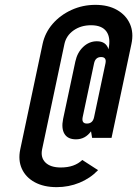

<svg xmlns="http://www.w3.org/2000/svg" viewBox="-20 -763 565 791"><path d="M213.5 8Q263 8 307.5 -10.2Q352 -28.5 384 -62L319 -104Q287 -73 230.5 -73Q188 -73 167.2 -93.5Q146.5 -114 153.5 -148L245.5 -582Q253 -616.5 283.2 -637.8Q313.5 -659 355 -659Q400 -659 418.5 -633.2Q437 -607.5 427 -560Q417 -593 379 -593Q347.5 -593 323 -570Q298.5 -547 290.5 -510L240 -273Q232 -233.5 245.8 -211.2Q259.5 -189 293 -189Q331 -189 355 -222L359.5 -195H439.5L521.5 -582Q531.5 -628.5 515.2 -664.8Q499 -701 462.2 -722Q425.5 -743 373 -743Q320.5 -743 274.5 -722Q228.5 -701 197 -664.8Q165.5 -628.5 155.5 -582L63.5 -148Q54 -103 70 -67.8Q86 -32.5 123.2 -12.2Q160.5 8 213.5 8ZM338 -254Q315.5 -254 320.5 -280L367.5 -502Q373 -528 396.5 -528Q420 -528 414.5 -502L367.5 -280Q362 -254 338 -254Z"/></svg>

Font: League Gothic
Style: Italic
Weight: 400
Designer: The League of Moveable Type
Version: Version 1.600; ttfautohint (v1.8.3)